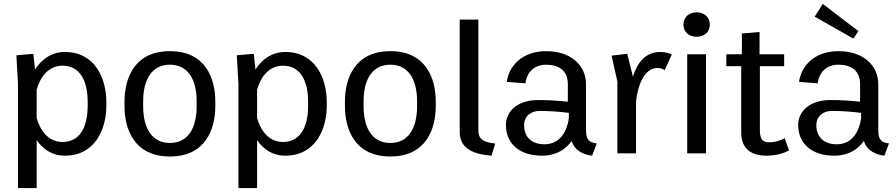

<svg xmlns="http://www.w3.org/2000/svg" viewBox="-20 -774 4523 969"><path d="M516.7 -259.2C516.7 -374.2 462.5 -511.7 306.7 -511.7C237.5 -511.7 188.3 -471.7 156.7 -423.3L148.3 -502.5L62.5 -495L70.8 -350V175H165V-66.7C195.8 -22.5 241.7 11.7 306.7 11.7C462.5 11.7 516.7 -125.8 516.7 -240.8ZM165 -179.2V-320.8C182.5 -385 224.2 -442.5 295.8 -442.5C376.7 -442.5 422.5 -376.7 422.5 -259.2V-240.8C422.5 -123.3 376.7 -57.5 295.8 -57.5C224.2 -57.5 182.5 -115 165 -179.2Z M608.3 -238.3C608.3 -123.3 656.7 15.8 837.5 15.8C1018.3 15.8 1066.7 -123.3 1066.7 -238.3V-261.7C1066.7 -376.7 1018.3 -515.8 837.5 -515.8C656.7 -515.8 608.3 -376.7 608.3 -261.7ZM837.5 -52.5C750 -52.5 702.5 -121.7 702.5 -238.3V-261.7C702.5 -378.3 750 -447.5 837.5 -447.5C925 -447.5 972.5 -378.3 972.5 -261.7V-238.3C972.5 -121.7 925 -52.5 837.5 -52.5Z M1629.2 -259.2C1629.2 -374.2 1575 -511.7 1419.2 -511.7C1350 -511.7 1300.8 -471.7 1269.2 -423.3L1260.8 -502.5L1175 -495L1183.3 -350V175H1277.5V-66.7C1308.3 -22.5 1354.2 11.7 1419.2 11.7C1575 11.7 1629.2 -125.8 1629.2 -240.8ZM1277.5 -179.2V-320.8C1295 -385 1336.7 -442.5 1408.3 -442.5C1489.2 -442.5 1535 -376.7 1535 -259.2V-240.8C1535 -123.3 1489.2 -57.5 1408.3 -57.5C1336.7 -57.5 1295 -115 1277.5 -179.2Z M1720.8 -238.3C1720.8 -123.3 1769.2 15.8 1950 15.8C2130.8 15.8 2179.2 -123.3 2179.2 -238.3V-261.7C2179.2 -376.7 2130.8 -515.8 1950 -515.8C1769.2 -515.8 1720.8 -376.7 1720.8 -261.7ZM1950 -52.5C1862.5 -52.5 1815 -121.7 1815 -238.3V-261.7C1815 -378.3 1862.5 -447.5 1950 -447.5C2037.5 -447.5 2085 -378.3 2085 -261.7V-238.3C2085 -121.7 2037.5 -52.5 1950 -52.5Z M2300 -106.7C2300 -12.5 2393.3 6.7 2460.8 11.7L2479.2 -50C2424.2 -55 2394.2 -69.2 2394.2 -115V-675H2300Z M2533.3 -144.2C2533.3 -48.3 2602.5 11.7 2715 11.7C2789.2 11.7 2835.8 -21.7 2865 -62.5C2881.7 -7.5 2934.2 7.5 2968.3 11.7L2991.7 -50C2949.2 -55 2937.5 -72.5 2937.5 -119.2V-349.2C2937.5 -445 2860 -515.8 2737.5 -515.8C2611.7 -515.8 2548.3 -438.3 2537.5 -360.8L2631.7 -353.3C2640 -414.2 2680 -447.5 2737.5 -447.5C2798.3 -447.5 2845.8 -419.2 2845.8 -349.2V-260.8C2805 -265 2751.7 -269.2 2697.5 -269.2C2585.8 -269.2 2533.3 -207.5 2533.3 -144.2ZM2850.8 -204.2V-175C2840.8 -112.5 2808.3 -45.8 2726.7 -45.8C2674.2 -45.8 2625 -73.3 2625 -142.5C2625 -190 2662.5 -214.2 2702.5 -214.2C2760.8 -214.2 2814.2 -209.2 2850.8 -204.2Z M3066.7 -493.3 3095.8 -362.5V0H3190V-265C3200 -348.3 3234.2 -430.8 3296.7 -430.8C3312.5 -430.8 3324.2 -426.7 3335 -420.8L3370.8 -499.2C3354.2 -506.7 3335 -511.7 3311.7 -511.7C3234.2 -511.7 3195 -452.5 3174.2 -387.5L3145.8 -502.5Z M3448.3 0H3543.3V-500H3448.3ZM3495.8 -711.7C3458.3 -711.7 3429.2 -688.3 3429.2 -650C3429.2 -611.7 3458.3 -588.3 3495.8 -588.3C3533.3 -588.3 3562.5 -611.7 3562.5 -650C3562.5 -688.3 3533.3 -711.7 3495.8 -711.7Z M3645.8 -440H3720.8V-106.7C3720.8 -21.7 3772.5 11.7 3849.2 11.7C3899.2 11.7 3938.3 -1.7 3962.5 -15L3940 -76.7C3927.5 -68.3 3895 -55.8 3860.8 -55.8C3830 -55.8 3815 -69.2 3815 -120V-440H3937.5V-500H3813.3V-612.5L3724.2 -605V-500H3645.8Z M4091.7 -690 4286.7 -579.2 4312.5 -616.7 4132.5 -754.2ZM4008.3 -144.2C4008.3 -48.3 4077.5 11.7 4190 11.7C4264.2 11.7 4310.8 -21.7 4340 -62.5C4356.7 -7.5 4409.2 7.5 4443.3 11.7L4466.7 -50C4424.2 -55 4412.5 -72.5 4412.5 -119.2V-349.2C4412.5 -445 4335 -515.8 4212.5 -515.8C4086.7 -515.8 4023.3 -438.3 4012.5 -360.8L4106.7 -353.3C4115 -414.2 4155 -447.5 4212.5 -447.5C4273.3 -447.5 4320.8 -419.2 4320.8 -349.2V-260.8C4280 -265 4226.7 -269.2 4172.5 -269.2C4060.8 -269.2 4008.3 -207.5 4008.3 -144.2ZM4325.8 -204.2V-175C4315.8 -112.5 4283.3 -45.8 4201.7 -45.8C4149.2 -45.8 4100 -73.3 4100 -142.5C4100 -190 4137.5 -214.2 4177.5 -214.2C4235.8 -214.2 4289.2 -209.2 4325.8 -204.2Z"/></svg>

Font: Boon Medium
Style: Regular
Weight: 500
Designer: Sungsit Sawaiwan
Foundry: FontUni
Version: Version 2.0